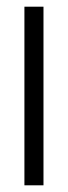

<svg xmlns="http://www.w3.org/2000/svg" viewBox="-20 -554 203 574"><path d="M53 0V-534H110V0Z"/></svg>

Font: Georama SemiCondensed Light
Style: Regular
Weight: 300
Width: 4
Designer: Jean-Baptiste Levee
Foundry: Production Type
Version: Version 1.000